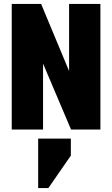

<svg xmlns="http://www.w3.org/2000/svg" viewBox="-20 -662 573 981"><path d="M175 46H342V133L227 299H175ZM333 -642H493V0H343L200 -337V0H40V-642H190L333 -299Z"/></svg>

Font: Teko
Style: Bold
Weight: 700
Designer: Manushi Parikh, Jonny Pinhorn
Foundry: Indian Type Foundry
Version: Version 1.106;PS 1.0;hotconv 1.0.78;makeotf.lib2.5.61930; tt